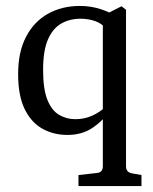

<svg xmlns="http://www.w3.org/2000/svg" viewBox="-20 -446 516 646"><path d="M41 -197Q41 -271 67.5 -322Q94 -373 141 -399.5Q188 -426 249 -426Q286 -426 319.5 -415Q353 -404 375 -388L338 -347Q325 -366 301.5 -374.5Q278 -383 251 -383Q215 -383 186.5 -367Q158 -351 141.5 -313.5Q125 -276 125 -211Q125 -146 139.5 -110Q154 -74 179 -59.5Q204 -45 233 -45Q264 -45 289.5 -56.5Q315 -68 336 -87L347 -71Q327 -40 291.5 -16Q256 8 207 8Q160 8 122.5 -13Q85 -34 63 -79Q41 -124 41 -197ZM404 114Q404 133 423 137L456 143V180H244V143L306 136Q326 134 326 114V-393L389 -425L404 -413Z"/></svg>

Font: Rasa
Style: Regular
Weight: 400
Designer: Anna Giedrys (Yrsa+Rasa design), David Brezina (Yrsa art-direction, Rasa art-direction, design)
Foundry: Rosetta Type Foundry
Version: Version 2.004